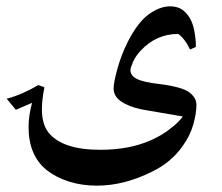

<svg xmlns="http://www.w3.org/2000/svg" viewBox="-20 -386 699 605"><path d="M599 -56Q599 -29 589 6.5Q579 42 555 75Q519 126 459 155Q371 199 285 199Q238 199 197 186Q156 173 126 149Q70 103 70 14Q70 -21 81 -62L30 -40L1 -75Q48 -87 101 -118L120 -111Q112 -71 112 -42Q112 5 133 32Q177 86 296 86Q386 86 453 57Q485 43 508 26Q531 9 542.5 -3Q554 -15 556 -19L439 -39Q401 -45 374 -59Q338 -77 338 -107Q338 -126 350 -169.5Q362 -213 383 -255Q415 -317 449.5 -341.5Q484 -366 516 -366Q548 -366 566 -345Q585 -325 591.5 -292.5Q598 -260 597 -238L579 -230Q569 -250 560.5 -260.5Q552 -271 547 -275Q542 -279 541 -279Q472 -279 423 -226Q407 -209 399 -190.5Q391 -172 391 -165Q391 -148 411 -137.5Q431 -127 484 -121Q554 -112 576.5 -95Q599 -78 599 -56Z"/></svg>

Font: Mirza
Style: Regular
Weight: 400
Designer: Arabic design by Kourosh Beigpour, Latin design by Eduardo Tunni, engineering by Lasse Fister
Version: Version 1.0010g